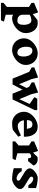

<svg xmlns="http://www.w3.org/2000/svg" viewBox="1650 -2248 852 4193"><g transform="rotate(90 2076.5 -152.0)"><path d="M302 -11V149L454 189L422 254H43V198L132 123V-358L43 -414V-470L251 -558L290 -441L415 -541Q447 -549 488 -549Q549 -549 598.5 -514.5Q648 -480 675.5 -420Q703 -360 703 -287Q703 -208 652 -139.5Q601 -71 524.5 -30.5Q448 10 377 10Q335 10 302 -11ZM302 -373V-215Q302 -168 336.5 -136.5Q371 -105 435 -105Q478 -105 500.5 -139Q523 -173 523 -239Q523 -314 498 -362Q473 -410 426 -410Q358 -410 302 -373Z M1399 -287Q1399 -208 1348 -139.5Q1297 -71 1220.5 -30.5Q1144 10 1073 10Q1000 10 941.5 -24.5Q883 -59 850.5 -119Q818 -179 818 -252Q818 -331 869 -399.5Q920 -468 996.5 -508.5Q1073 -549 1144 -549Q1218 -549 1276 -514.5Q1334 -480 1366.5 -420Q1399 -360 1399 -287ZM1001 -300Q1001 -216 1035 -160.5Q1069 -105 1131 -105Q1172 -105 1193.5 -139.5Q1215 -174 1215 -240Q1215 -324 1181 -378.5Q1147 -433 1086 -433Q1044 -433 1022.5 -399.5Q1001 -366 1001 -300Z M2385 -483 2152 0H2026L1938 -215L1824 0H1698L1549 -362L1452 -418V-474L1673 -558L1711 -407L1820 -142L1901 -304L1878 -361L1780 -418V-474L2001 -558L2039 -407L2147 -147L2251 -374L2102 -474L2135 -539H2385Z M2967 -247H2606Q2616 -186 2649 -149.5Q2682 -113 2735 -113Q2805 -113 2937 -183L2967 -126L2815 -5Q2756 10 2677 10Q2604 10 2545.5 -24.5Q2487 -59 2454.5 -119Q2422 -179 2422 -252Q2422 -331 2473 -399.5Q2524 -468 2600.5 -508.5Q2677 -549 2748 -549Q2854 -549 2911.5 -469Q2969 -389 2967 -247ZM2602 -313H2794Q2786 -375 2765 -404Q2744 -433 2693 -433Q2649 -433 2626.5 -403Q2604 -373 2602 -313Z M3327 -375V-105L3479 -65L3447 0H3068V-56L3157 -131V-358L3068 -414V-470L3276 -558L3314 -447L3405 -541Q3426 -549 3454 -549Q3506 -549 3543.5 -525Q3581 -501 3596 -459L3500 -339H3437Q3436 -375 3427 -390.5Q3418 -406 3399 -406Q3363 -406 3327 -375Z M3821 -215Q3768 -245 3736 -266.5Q3704 -288 3680.5 -315.5Q3657 -343 3657 -375Q3657 -411 3691.5 -452Q3726 -493 3776 -521Q3826 -549 3868 -549Q3919 -549 3987.5 -537.5Q4056 -526 4087 -512V-345H4024Q3997 -395 3959.5 -423Q3922 -451 3882 -451Q3862 -451 3850 -439.5Q3838 -428 3838 -412Q3838 -391 3864.5 -371Q3891 -351 3949 -318Q4026 -276 4067.5 -242Q4109 -208 4109 -164Q4109 -127 4073.5 -86.5Q4038 -46 3986.5 -18Q3935 10 3892 10Q3837 10 3761.5 -1.5Q3686 -13 3654 -27V-200H3717Q3747 -147 3791 -117.5Q3835 -88 3878 -88Q3900 -88 3913.5 -99.5Q3927 -111 3927 -127Q3927 -146 3901 -165.5Q3875 -185 3821 -215Z"/></g></svg>

Font: InknutAntiqua
Style: Bold
Weight: 700
Designer: Claus Eggers Srensen
Foundry: Claus Eggers Srensen
Version: Version 1.000; ttfautohint (v1.2) -l 7 -r 28 -G 50 -x 13 -D 